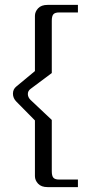

<svg xmlns="http://www.w3.org/2000/svg" viewBox="-20 -693 381 786"><path d="M47 -277Q33 -291 33 -309.5Q33 -328 47 -339L123 -402V-628Q123 -645 136 -659Q149 -673 175 -673H299V-642H222Q205 -642 198.5 -634.5Q192 -627 192 -608V-394L105 -329Q94 -321 94 -308Q94 -295 105 -284L192 -202V8Q192 27 198.5 34.5Q205 42 222 42H299V73H175Q149 73 136 59Q123 45 123 28V-200Z"/></svg>

Font: BM HANNA Air
Style: Regular
Weight: 400
Designer: Woowa Brothers : Cheoljun Lim; Soyoung Lee; Taehyun Cha; Byungsun Park; Minjin Kim; Hyesun Chae; Myungsoo Han; Bongjin K
Foundry: Sandoll Communications Inc.
Version: Version 1.000;PS 1;hotconv 16.6.51;makeotf.lib2.5.65220